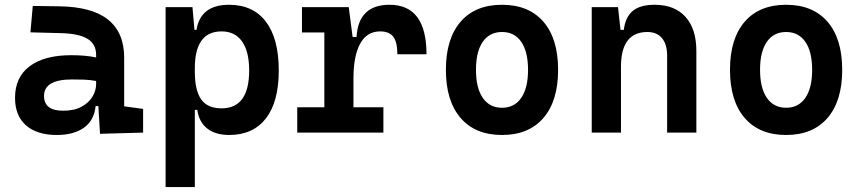

<svg xmlns="http://www.w3.org/2000/svg" viewBox="-20 -547 3556 792"><path d="M392.6 4.9 385.7 -109.4H374.5Q368.2 -49.8 325.9 -20Q283.7 9.8 214.4 9.8Q132.3 9.8 87.2 -30Q42 -69.8 42 -143.6Q42 -228.5 102.5 -273.9Q163.1 -319.3 273.9 -319.3Q333 -319.3 376.5 -310.1V-320.3Q376.5 -365.7 340.8 -387Q305.2 -408.2 234.4 -410.2L105.5 -413.6L115.2 -522.5L224.6 -521Q360.4 -519 426.3 -465.6Q492.2 -412.1 492.2 -309.6V-108.4L570.3 -97.7V0ZM376.5 -212.9Q350.1 -217.8 326.4 -218.5Q302.7 -219.2 276.9 -219.2Q161.6 -219.2 161.6 -151.4Q161.6 -90.3 240.7 -90.3Q286.1 -90.3 316.2 -106.7Q346.2 -123 361.3 -148.2Q376.5 -173.3 376.5 -200.2Z M663.1 224.6V-517.6H773.9L782.2 -423.8H790.5Q807.1 -527.3 924.8 -527.3Q1023.9 -527.3 1076.9 -457.5Q1129.9 -387.7 1129.9 -256.3Q1129.9 -127 1076.9 -58.6Q1023.9 9.8 925.3 9.8Q869.1 9.8 835 -16.8Q800.8 -43.5 793.9 -93.8H783.7V224.6ZM783.7 -251.5Q783.7 -174.3 809.8 -137.2Q835.9 -100.1 894 -100.1Q1007.8 -100.1 1007.8 -256.3Q1007.8 -334.5 978.5 -376Q949.2 -417.5 894 -417.5Q783.7 -417.5 783.7 -265.6Z M1438 -222.7V-104.5H1561.5V0H1206.1V-104.5H1317.9V-413.1H1225.6V-517.6H1418.5L1434.6 -394.5H1450.7Q1458.5 -527.3 1586.9 -527.3Q1739.3 -527.3 1739.3 -323.2H1619.1Q1619.1 -373.5 1602.3 -395.5Q1585.4 -417.5 1548.3 -417.5Q1493.2 -417.5 1465.6 -366.7Q1438 -315.9 1438 -222.7Z M2050.8 9.8Q1940.4 9.8 1879.9 -60.5Q1819.3 -130.9 1819.3 -258.8Q1819.3 -387.2 1879.9 -457.3Q1940.4 -527.3 2050.8 -527.3Q2161.1 -527.3 2221.7 -457.3Q2282.2 -387.2 2282.2 -258.8Q2282.2 -130.9 2221.7 -60.5Q2161.1 9.8 2050.8 9.8ZM2050.8 -102.5Q2102.1 -102.5 2130.1 -143.3Q2158.2 -184.1 2158.2 -258.8Q2158.2 -334 2130.1 -374.5Q2102.1 -415 2050.8 -415Q1999.5 -415 1971.4 -374.5Q1943.4 -334 1943.4 -258.8Q1943.4 -184.1 1971.4 -143.3Q1999.5 -102.5 2050.8 -102.5Z M2731.9 0V-317.4Q2731.9 -364.3 2710.7 -389.6Q2689.5 -415 2650.4 -415Q2541.5 -415 2541.5 -271.5V0H2420.9V-517.6H2529.3L2539.6 -423.8H2553.2Q2559.6 -476.1 2589.8 -501.7Q2620.1 -527.3 2680.7 -527.3Q2762.7 -527.3 2807.6 -477.5Q2852.5 -427.7 2852.5 -336.9V0Z M3222.7 9.8Q3112.3 9.8 3051.8 -60.5Q2991.2 -130.9 2991.2 -258.8Q2991.2 -387.2 3051.8 -457.3Q3112.3 -527.3 3222.7 -527.3Q3333 -527.3 3393.6 -457.3Q3454.1 -387.2 3454.1 -258.8Q3454.1 -130.9 3393.6 -60.5Q3333 9.8 3222.7 9.8ZM3222.7 -102.5Q3273.9 -102.5 3302 -143.3Q3330.1 -184.1 3330.1 -258.8Q3330.1 -334 3302 -374.5Q3273.9 -415 3222.7 -415Q3171.4 -415 3143.3 -374.5Q3115.2 -334 3115.2 -258.8Q3115.2 -184.1 3143.3 -143.3Q3171.4 -102.5 3222.7 -102.5Z"/></svg>

Font: Cascadia Mono NF SemiBold
Style: Regular
Weight: 600
Monospace: yes
Designer: Aaron Bell
Foundry: Saja Typeworks
Version: Version 2404.023; ttfautohint (v1.8.4)